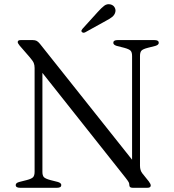

<svg xmlns="http://www.w3.org/2000/svg" viewBox="-20 -890 824 910"><path d="M270.5 -13Q270.5 0 250.5 0H75Q54.5 0 54.5 -13Q54.5 -23 71 -27.5L106.5 -36.5Q129.5 -42.5 136.8 -50.2Q144 -58 144 -75.5V-568Q144 -581.5 139.8 -591.8Q135.5 -602 119 -621L73 -674Q64 -685 64 -690.5Q64 -700 77.5 -700H136Q146.5 -700 153.8 -696.2Q161 -692.5 169.5 -682L606 -133V-624.5Q606 -642 599.2 -649.5Q592.5 -657 568.5 -663.5L533 -672.5Q517 -677.5 517 -687Q517 -700 537 -700H712.5Q732.5 -700 732.5 -687Q732.5 -677.5 716.5 -672.5L681 -663.5Q657.5 -657.5 650.5 -650Q643.5 -642.5 643.5 -624.5V-104.5Q643.5 -82.5 654.5 -68.5L685 -30.5Q694.5 -18 694.5 -11Q694.5 0 678.5 0H608.5Q593 0 593 -12.5Q593 -20 590.2 -25.8Q587.5 -31.5 575 -47.5L181 -544.5V-75.5Q181 -58 188 -50.5Q195 -43 219 -36.5L254.5 -27.5Q270.5 -22.5 270.5 -13ZM443.5 -833.5Q460.5 -852.5 474 -862.8Q487.5 -873 504 -869Q517.5 -865.5 523.5 -854.5Q529.5 -843.5 526.5 -832.5Q523 -818.5 511 -809.2Q499 -800 481.5 -791L384 -737Q374 -732 368 -738.5Q364.5 -742 366.2 -746Q368 -750 371 -753.5Z"/></svg>

Font: Fraunces 9pt S000 Light
Style: Regular
Weight: 300
Version: Version 1.000; ttfautohint (v1.8.3)